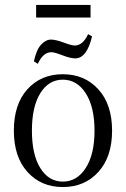

<svg xmlns="http://www.w3.org/2000/svg" viewBox="-20 -744 510 776"><path d="M126 -673V-724H346V-673ZM133 -486 117 -496Q127 -543 146 -563.5Q165 -584 186 -584Q205 -584 237.5 -572Q270 -560 282 -560Q315 -560 336 -606L352 -597Q331 -508 284 -508Q265 -508 232.5 -520.5Q200 -533 188 -533Q154 -533 133 -486ZM36 -216Q36 -323 91 -383.5Q146 -444 234 -444Q322 -444 377.5 -383Q433 -322 433 -216Q433 -110 377.5 -49Q322 12 234 12Q146 12 91 -49Q36 -110 36 -216ZM143 -64.5Q177 -10 234 -10Q291 -10 326.5 -65Q362 -120 362 -216Q362 -312 326.5 -367Q291 -422 234 -422Q177 -422 143 -367.5Q109 -313 109 -216Q109 -119 143 -64.5Z"/></svg>

Font: Arapey Thin
Style: Regular
Weight: 100
Designer: Eduardo Rodriguez Tunni
Foundry: Eduardo Rodriguez Tunni
Version: Version 4.000;hotconv 1.0.109;makeotfexe 2.5.65596